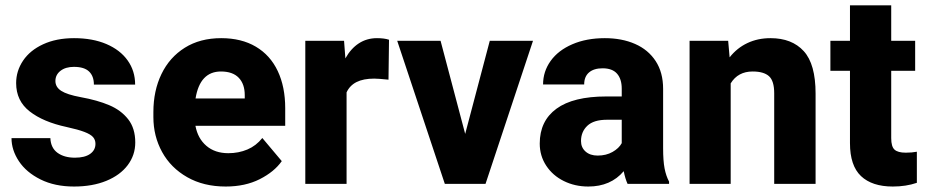

<svg xmlns="http://www.w3.org/2000/svg" viewBox="-20 -679 3421 709"><path d="M39.6 -372.1Q39.6 -417 65.2 -455.1Q90.8 -493.2 139.4 -515.6Q188 -538.1 253.4 -538.1Q321.8 -538.1 372.8 -516.4Q423.8 -494.6 451.4 -455.8Q479 -417 479 -366.7H326.7Q326.7 -397.9 308.8 -415Q291 -432.1 252.9 -432.1Q222.2 -432.1 203.4 -417.5Q184.6 -402.8 184.6 -379.9Q184.6 -357.4 206.1 -343.5Q227.5 -329.6 277.8 -320.3Q339.8 -309.1 383.5 -290.5Q427.2 -272 453.4 -238.5Q479.5 -205.1 479.5 -152.8Q479.5 -106.4 451.7 -69.3Q423.8 -32.2 372.6 -11.2Q321.3 9.8 253.4 9.8Q182.1 9.8 129.6 -16.4Q77.1 -42.5 49.8 -83.7Q22.5 -125 22.5 -168.9H166Q167.5 -132.8 192.4 -114.7Q217.3 -96.7 256.8 -96.7Q293 -96.7 312.7 -110.6Q332.5 -124.5 332.5 -147.9Q332.5 -162.6 323.5 -172.9Q314.5 -183.1 291.5 -191.9Q268.6 -200.7 226.1 -210Q139.6 -228.5 89.6 -267.6Q39.6 -306.6 39.6 -372.1Z M1033.2 -214.4H701.7Q710.4 -167.5 742.2 -140.4Q773.9 -113.3 823.2 -113.3Q861.3 -113.3 893.6 -127Q925.8 -140.6 948.7 -169.4L1020.5 -84Q992.7 -44.4 939 -17.3Q885.3 9.8 813.5 9.8Q731.9 9.8 671.4 -24.7Q610.8 -59.1 578.6 -117.7Q546.4 -176.3 546.4 -246.6V-265.1Q546.4 -343.8 576.2 -405.5Q606 -467.3 662.4 -502.7Q718.8 -538.1 796.9 -538.1Q871.6 -538.1 924.8 -506.6Q978 -475.1 1005.6 -416.7Q1033.2 -358.4 1033.2 -279.3ZM883.8 -327.6Q883.8 -368.7 861.6 -391.8Q839.4 -415 795.9 -415Q718.3 -415 702.1 -315.4H883.8Z M1416.5 -532.2 1414.6 -384.8Q1377 -388.7 1361.8 -388.7Q1321.8 -388.7 1296.6 -376Q1271.5 -363.3 1259.8 -337.9V0H1107.4V-528.3H1250.5L1255.4 -463.4Q1275.4 -499.5 1304.9 -518.8Q1334.5 -538.1 1372.1 -538.1Q1399.4 -538.1 1416.5 -532.2Z M1948.2 -528.3 1772.9 0H1676.8H1622.6L1446.8 -528.3H1606.9L1697.8 -184.6L1788.6 -528.3Z M2450.7 -8.3V0H2297.4Q2288.6 -19.5 2283.2 -46.9Q2235.4 9.8 2152.3 9.8Q2103 9.8 2062 -10.5Q2021 -30.8 1997.1 -67.1Q1973.1 -103.5 1973.1 -148.9Q1973.1 -232.4 2034.9 -277.6Q2096.7 -322.8 2218.8 -322.8H2275.9V-351.6Q2275.9 -387.2 2258.5 -407Q2241.2 -426.8 2205.1 -426.8Q2172.9 -426.8 2155 -411.4Q2137.2 -396 2137.2 -367.2H1985.4Q1985.4 -415 2013.4 -454.1Q2041.5 -493.2 2093.5 -515.6Q2145.5 -538.1 2213.4 -538.1Q2276.4 -538.1 2325 -516.8Q2373.5 -495.6 2401.1 -453.6Q2428.7 -411.6 2428.7 -350.6V-131.8Q2428.7 -85 2434.1 -57.1Q2439.5 -29.3 2450.7 -8.3ZM2275.9 -150.4V-236.8H2221.2Q2172.4 -236.8 2148.9 -214.6Q2125.5 -192.4 2125.5 -158.2Q2125.5 -134.3 2142.3 -119.4Q2159.2 -104.5 2187 -104.5Q2218.3 -104.5 2241.9 -117.9Q2265.6 -131.3 2275.9 -150.4Z M2991.7 -333.5V0H2838.9V-334.5Q2838.9 -380.4 2819.6 -397.7Q2800.3 -415 2759.3 -415Q2705.1 -415 2678.2 -371.1V0H2526.4V-528.3H2668.9L2674.3 -467.3Q2701.7 -502 2740 -520Q2778.3 -538.1 2825.2 -538.1Q2904.3 -538.1 2948 -490.2Q2991.7 -442.4 2991.7 -333.5Z M3365.7 -118.7V-3.9Q3325.7 9.8 3276.9 9.8Q3200.2 9.8 3159.4 -28.8Q3118.7 -67.4 3118.7 -150.4V-417.5H3046.4V-528.3H3118.7V-659.2H3271V-528.3H3359.4V-417.5H3271V-168.9Q3271 -137.7 3283.2 -126.5Q3295.4 -115.2 3324.7 -115.2Q3347.7 -115.2 3365.7 -118.7Z"/></svg>

Font: Heebo ExtraBold
Style: Regular
Weight: 800
Designer: Oded Ezer
Foundry: Meir Sadan
Version: Version 2.001; ttfautohint (v1.5.14-ce02) -l 8 -r 50 -G 200 